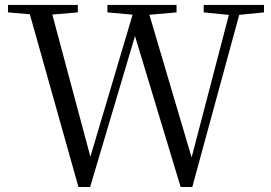

<svg xmlns="http://www.w3.org/2000/svg" viewBox="-20 -748 1093 775"><path d="M296.6 6.7H343.8L529.5 -617.9L534.3 -632.7H515.8L709.1 6.7H756.2L956.5 -728H914.3L749.4 -97L745.6 -80.8H762.8L571.3 -728H526.9L340 -99.2L335.2 -84.2H353.2L180.8 -728H89.9ZM12.2 -698 140.5 -686.9H163.6L294.1 -698V-728H12.2ZM413.6 -698 535.7 -686.9H566.7L692.6 -698V-728H413.6ZM802.2 -698 913.8 -686.9H934.1L1045.6 -698V-728H802.2Z"/></svg>

Font: Source Han Serif TW VF
Style: Regular
Weight: 250
Designer: Ryoko NISHIZUKA 西塚涼子 (kana & ideographs); Frank Grießhammer (Latin, Greek & Cyrillic); Wenlong ZHANG 张文龙 (bopomofo); San
Foundry: Adobe
Version: Version 2.002;hotconv 1.1.0;makeotfexe 2.6.0